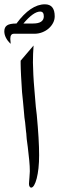

<svg xmlns="http://www.w3.org/2000/svg" viewBox="-70 -901 287 878"><path d="M130.4 -826.2Q130.4 -848.1 113.8 -848.1Q83 -848.1 37.1 -793.5H81.1Q106 -793.5 118.2 -802Q130.4 -810.5 130.4 -826.2ZM180.2 -826.2Q180.2 -811 172.9 -796.6Q165.5 -782.2 152.8 -771Q140.1 -759.8 123 -753.2Q106 -746.6 86.4 -746.6H-6.8Q-22.9 -746.6 -22.9 -723.1Q-22.9 -719.2 -22.2 -714.6Q-21.5 -710 -21.5 -706.1Q-21.5 -705.1 -21.5 -703.9Q-21.5 -702.6 -22 -700.7Q-50.3 -729 -50.3 -757.8Q-50.3 -776.4 -37.8 -784.9Q-25.4 -793.5 5.4 -793.5Q70.3 -881.3 135.3 -881.3Q180.2 -881.3 180.2 -826.2ZM24.4 -623.5 83.5 -692.9Q80.6 -654.8 80.6 -614.7Q81.1 -589.8 82.5 -558.8Q84 -527.8 87.4 -489.7L93.8 -412.6L98.1 -376Q103.5 -318.4 106.2 -272.5Q108.9 -226.6 108.9 -191.4Q108.9 -159.2 106 -132.1Q103 -105 97.9 -85.2Q92.8 -65.4 86.2 -54.2Q79.6 -43 72.3 -43Q68.4 -43 65.4 -47.9Q62.5 -52.7 62.5 -60.1Q62.5 -62 63.2 -71Q64 -80.1 64.7 -90.3Q65.4 -100.6 65.9 -109.1Q66.4 -117.7 66.4 -118.7Q66.4 -140.6 63.7 -167.7Q61 -194.8 57.1 -228L52.2 -265.1Q51.3 -271 51 -280Q50.8 -289.1 48.8 -301.8L44.9 -341.3Q43 -352.5 41.7 -364Q40.5 -375.5 39.6 -388.2L35.2 -436.5Q33.2 -452.1 32.5 -462.6Q31.7 -473.1 30.8 -479.5L26.4 -552.2Q24.9 -579.6 24.9 -586.4L24.4 -609.4Z"/></svg>

Font: XB Niloofar
Style: Regular
Weight: 400
Designer: Behnam
Foundry: Irmug
Version: Version 7.201 2008